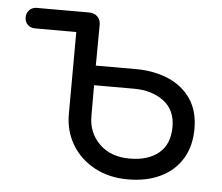

<svg xmlns="http://www.w3.org/2000/svg" viewBox="-45 -597 754 653"><g transform="rotate(5 332.5 -270.0)"><path d="M414 7Q349 7 299.5 -20Q250 -47 222.5 -93Q195 -139 195 -197L196 -509Q197 -526 207.5 -536.5Q218 -547 234 -547Q251 -547 262 -536.5Q273 -526 273 -508L272 -369H409Q471 -369 520 -348Q569 -327 597 -286Q625 -245 625 -184Q625 -125 599 -82Q573 -39 525.5 -16Q478 7 414 7ZM414 -64Q477 -64 513.5 -94.5Q550 -125 550 -184Q550 -242 509.5 -272Q469 -302 409 -302H272V-197Q272 -140 310.5 -102Q349 -64 414 -64ZM55 -477Q40 -477 30 -486.5Q20 -496 20 -512Q20 -527 30 -537Q40 -547 55 -547H234V-477Z"/></g></svg>

Font: Comfortaa
Style: Regular
Weight: 400
Designer: Johan Aakerlund
Foundry: Johan Aakerlund
Version: Version 3.104; ttfautohint (v1.8.1.43-b0c9)